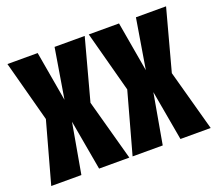

<svg xmlns="http://www.w3.org/2000/svg" viewBox="-104 -742 1007 886"><g transform="rotate(-20 399.5 -299.0)"><path d="M6.5 0H154.5L198 -246L241.5 0H390L308 -299L388.5 -598H240.5L200 -353L157.5 -598H9L89 -299Z M406 0H554L597.5 -246L641 0H789.5L707.5 -299L788 -598H640L599.5 -353L557 -598H408.5L488.5 -299Z"/></g></svg>

Font: Anybody ExtraCondensed
Style: Bold
Weight: 700
Width: 2
Version: Version 1.113;gftools[0.9.25]